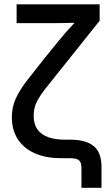

<svg xmlns="http://www.w3.org/2000/svg" viewBox="-20 -748 528 908"><path d="M365.2 140.1V47.9Q365.2 29.3 360.1 18.8Q355 8.3 342.5 4.2Q330.1 0 308.1 0H268.6Q196.3 0 144.3 -23.2Q92.3 -46.4 64.2 -89.6Q36.1 -132.8 36.1 -193.4Q36.1 -241.2 54.2 -281.2Q72.3 -321.3 106.7 -366Q141.1 -410.6 189.9 -471.7L254.9 -551.8Q273.4 -574.7 292.7 -596.4Q312 -618.2 331.3 -638.9Q350.6 -659.7 368.2 -679.2L369.1 -641.6Q350.6 -640.6 330.6 -640.1Q310.5 -639.6 290.3 -639.2Q270 -638.7 249.8 -638.7Q229.5 -638.7 210.4 -638.7H58.6V-727.5H451.2V-649.9L274.9 -429.2Q228.5 -371.1 198.5 -333.5Q168.5 -295.9 153.8 -266.1Q139.2 -236.3 139.2 -201.2Q139.2 -160.6 157.2 -135.7Q175.3 -110.8 208.5 -99.1Q241.7 -87.4 286.6 -87.4H313Q386.2 -87.4 423.1 -57.1Q460 -26.9 460 42V140.1Z"/></svg>

Font: Inter 28pt Medium
Style: Regular
Weight: 500
Designer: Rasmus Andersson
Foundry: rsms
Version: Version 4.001;git-66647c0bb